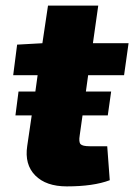

<svg xmlns="http://www.w3.org/2000/svg" viewBox="-20 -651 478 684"><path d="M294 -383 286 -325H376L364 -240H274L264 -169Q260 -145 267 -137.5Q274 -130 300 -130H362L371 -9Q313 13 218 13Q144 13 105.5 -26Q67 -65 77 -131L93 -240H35L46 -325H106L114 -383H27L41 -492L131 -497L151 -631H330L311 -497H438L422 -383Z"/></svg>

Font: Exo 2.0 Extra Bold
Style: Italic
Weight: 800
Italic angle: -8°
Designer: Natanael Gama
Version: Version 1.001;PS 001.001;hotconv 1.0.70;makeotf.lib2.5.58329